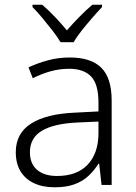

<svg xmlns="http://www.w3.org/2000/svg" viewBox="-20 -785 576 815"><path d="M276 -541Q366 -541 410 -497.5Q454 -454 454 -358V0H411L401 -90H398Q379 -60 354.5 -37.5Q330 -15 295.5 -2.5Q261 10 212 10Q161 10 124 -7.5Q87 -25 67 -58Q47 -91 47 -139Q47 -219 112 -260.5Q177 -302 301 -307L398 -312V-349Q398 -428 366.5 -460.5Q335 -493 274 -493Q233 -493 195 -482.5Q157 -472 119 -453L101 -499Q139 -517 183.5 -529Q228 -541 276 -541ZM308 -265Q207 -260 157 -229.5Q107 -199 107 -139Q107 -90 137.5 -64Q168 -38 222 -38Q306 -38 351.5 -85.5Q397 -133 398 -217V-269ZM237 -606Q224 -628 203 -655Q182 -682 159.5 -709Q137 -736 118 -755V-765H159Q186 -742 213.5 -713Q241 -684 264 -656Q288 -684 316.5 -713Q345 -742 372 -765H413V-755Q395 -736 371.5 -709Q348 -682 326.5 -655Q305 -628 293 -606Z"/></svg>

Font: Noto Sans Georgian Light
Style: Regular
Weight: 300
Version: Version 2.002